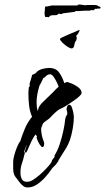

<svg xmlns="http://www.w3.org/2000/svg" viewBox="-20 -780 463 845"><path d="M102 45Q91 45 83.5 39.5Q76 34 69 26Q56 9 47 -3Q38 -15 38 -39V-70Q38 -79 43 -97.5Q48 -116 55.5 -134Q63 -152 69 -158Q78 -187 90 -215Q102 -243 121 -266Q111 -290 108 -315.5Q105 -341 105 -367Q105 -375 105.5 -381.5Q106 -388 107 -396L110 -400L111 -401V-405Q110 -406 110 -408Q110 -412 113 -421Q116 -430 118.5 -439Q121 -448 121 -449Q121 -451 125 -452L130 -454Q131 -455 135 -457L138 -459Q147 -471 164.5 -476Q182 -481 196 -481Q226 -481 240.5 -460.5Q255 -440 263 -414Q270 -419 277 -419Q280 -419 282 -417Q298 -413 318.5 -400Q339 -387 339 -372V-370Q339 -365 329 -356Q319 -347 305.5 -337.5Q292 -328 279.5 -320Q267 -312 262 -309Q255 -305 248 -302Q244 -301 241 -298.5Q238 -296 234 -294Q229 -290 224.5 -286Q220 -282 215 -277L206 -268Q203 -265 201 -262.5Q199 -260 196 -258Q194 -256 189.5 -253Q185 -250 180 -246Q168 -238 167 -231Q166 -230 163.5 -222.5Q161 -215 161 -212Q161 -201 164 -185.5Q167 -170 173 -156Q176 -148 173 -138.5Q170 -129 162 -135Q154 -143 148 -156Q142 -169 141 -175Q140 -177 142 -178Q144 -179 142 -181L140 -183Q139 -184 139 -186Q139 -186 137 -188Q129 -180 120 -161.5Q111 -143 107 -133L101 -119Q96 -108 94 -108Q90 -108 90 -113V-114Q90 -120 93 -127L99 -143Q94 -135 90.5 -125.5Q87 -116 87 -113V-112L88 -110Q88 -109 89 -108V-104Q88 -104 88 -102Q86 -92 83 -82Q80 -72 77 -62Q70 -44 70 -20Q70 -4 76 8Q82 20 99 20Q108 20 115 17Q123 14 138.5 2.5Q154 -9 170 -24.5Q186 -40 197.5 -54Q209 -68 209 -75Q212 -80 217 -85.5Q222 -91 220 -96Q233 -116 242.5 -144.5Q252 -173 258.5 -203Q265 -233 267 -256Q269 -264 270 -267Q272 -271 273 -272L274 -273Q276 -275 276 -279Q276 -281 276 -284Q276 -287 275 -290Q273 -296 273 -301Q273 -305 276 -312Q279 -319 285 -319Q292 -319 296 -308Q300 -297 302.5 -284.5Q305 -272 305 -265Q305 -242 300 -213.5Q295 -185 287 -162Q280 -143 271.5 -129Q263 -115 252 -98L242 -82L238 -75Q237 -76 236.5 -71.5Q236 -67 234 -67Q233 -67 232.5 -65.5Q232 -64 231 -63Q226 -55 219 -49Q215 -45 211.5 -41.5Q208 -38 206 -34Q195 -18 178.5 0.5Q162 19 142.5 32Q123 45 102 45ZM146 -292 147 -294 149 -302Q152 -315 171 -333Q190 -351 202 -363Q211 -371 220 -381Q229 -391 238 -398Q236 -406 229.5 -419Q223 -432 215.5 -442.5Q208 -453 201 -453Q190 -453 181 -444L179 -442Q178 -439 175 -439L170 -436Q170 -435 169 -435V-433Q165 -424 160 -414Q157 -410 155.5 -406.5Q154 -403 153 -401Q148 -384 144.5 -366Q141 -348 141 -330Q141 -320 142 -310.5Q143 -301 146 -292ZM295 -567Q288 -567 276 -575Q264 -583 254 -593Q244 -603 244 -609Q244 -611 256.5 -617Q269 -623 286 -630Q303 -637 316 -642.5Q329 -648 330 -649V-647Q330 -643 325 -634.5Q320 -626 315 -622L318 -614L316 -603Q309 -595 307 -581Q305 -567 295 -567ZM194 -704Q191 -704 189 -705Q187 -706 184 -705Q179 -704 178 -708Q177 -712 176.5 -716.5Q176 -721 176 -726Q178 -733 177.5 -740.5Q177 -748 181 -752Q183 -753 183.5 -752Q184 -751 185 -751Q187 -751 197 -753.5Q207 -756 208 -756H319L322 -757Q323 -761 332 -760Q341 -759 350.5 -757.5Q360 -756 360 -758H392Q401 -758 409 -756Q410 -756 410.5 -754.5Q411 -753 412 -753Q414 -753 419.5 -750.5Q425 -748 421 -743Q420 -742 418.5 -742Q417 -742 415 -742Q414 -742 412.5 -742.5Q411 -743 409 -742Q402 -740 402 -741Q402 -743 395 -739Q394 -738 395 -737.5Q396 -737 394 -735H389Q381 -735 380 -736Q379 -736 378.5 -734.5Q378 -733 376 -733H354L318 -731Q317 -731 316.5 -731.5Q316 -732 315 -732H314L309 -728L255 -721Q254 -718 250 -718Q246 -718 241.5 -719.5Q237 -721 234 -716Q231 -713 223 -713H214Q210 -713 206.5 -712.5Q203 -712 202 -710Q201 -710 201 -711Q201 -713 198.5 -708.5Q196 -704 194 -704Z"/></svg>

Font: Water Brush
Style: Regular
Weight: 400
Designer: Robert E. Leuschke
Foundry: Robert E. Leuschke
Version: Version 1.010; ttfautohint (v1.8.4.7-5d5b)